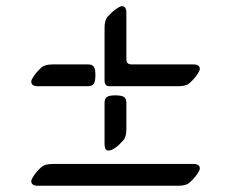

<svg xmlns="http://www.w3.org/2000/svg" viewBox="-20 -595 740 615"><path d="M401.4 -388.7H599.1Q620.1 -388.7 620.1 -374Q620.1 -368.2 610.6 -354.7Q601.1 -341.3 586.9 -328.6Q576.2 -318.8 550.8 -318.8H331.5Q326.7 -318.8 323.5 -319.8Q320.3 -320.8 317.6 -325.2Q314.9 -329.6 314.9 -336.9V-505.9Q314.9 -531.2 325.2 -542Q337.9 -556.2 351.1 -565.7Q364.3 -575.2 370.1 -575.2Q384.8 -575.2 384.8 -554.2V-406.7Q384.8 -396 389.2 -392.3Q393.6 -388.7 401.4 -388.7ZM384.8 -265.1V-181.6Q384.8 -156.7 375 -145.5Q345.7 -112.8 327.1 -112.8Q314.9 -112.8 314.9 -133.8V-265.1Q314.9 -279.3 322.5 -284.4Q330.1 -289.6 349.1 -289.6Q369.1 -289.6 377 -284.4Q384.8 -279.3 384.8 -265.1ZM261.7 -318.8H101.1Q80.1 -318.8 80.1 -334Q80.1 -339.4 89.4 -352.8Q98.6 -366.2 112.8 -378.9Q124 -388.7 148.9 -388.7H261.7Q275.4 -388.7 280.5 -381.1Q285.6 -373.5 285.6 -355Q285.6 -335 280.5 -326.9Q275.4 -318.8 261.7 -318.8ZM550.8 0H101.1Q80.1 0 80.1 -15.1Q80.1 -20.5 89.4 -33.9Q98.6 -47.4 112.8 -60.1Q124 -69.8 148.9 -69.8H599.1Q620.1 -69.8 620.1 -55.2Q620.1 -49.3 610.6 -35.9Q601.1 -22.5 586.9 -9.8Q576.2 0 550.8 0Z"/></svg>

Font: SirinStencil
Style: Regular
Weight: 400
Designer: Olga Karpushina (okarpush@gmail.com)
Foundry: Cyreal (www.cyreal.org)
Version: Version 1.002